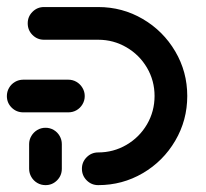

<svg xmlns="http://www.w3.org/2000/svg" viewBox="-20 -539 600 559"><path d="M112.6 -167Q125.6 -167 136.5 -160.6Q147.4 -154.1 153.7 -143.1Q160 -132.2 160 -119.3V-47.8Q160 -27.8 146.1 -13.9Q132.2 0 112.6 0Q99.6 0 88.7 -6.3Q77.8 -12.6 71.3 -23.7Q64.8 -34.8 64.8 -47.8V-119.3Q64.8 -132.2 71.3 -143.1Q77.8 -154.1 88.7 -160.6Q99.6 -167 112.6 -167ZM226.7 -259.3Q226.7 -246.3 220.2 -235.4Q213.7 -224.4 202.8 -218.1Q191.9 -211.9 178.9 -211.9H47.8Q27.8 -211.9 13.9 -225.7Q0 -239.6 0 -259.3Q0 -272.2 6.3 -283.1Q12.6 -294.1 23.7 -300.6Q34.8 -307 47.8 -307H178.9Q191.9 -307 202.8 -300.6Q213.7 -294.1 220.2 -283.1Q226.7 -272.2 226.7 -259.3ZM218.5 -47.8Q218.5 -67.4 232.4 -81.3Q246.3 -95.2 265.9 -95.2Q310.4 -95.2 348.1 -117.2Q385.9 -139.3 408 -177Q430 -214.8 430 -259.6Q430 -304.1 408 -341.7Q385.9 -379.3 348.1 -401.3Q310.4 -423.3 265.9 -423.3H108.1Q88.5 -423.3 74.6 -437.2Q60.7 -451.1 60.7 -471.1Q60.7 -490.7 74.6 -504.6Q88.5 -518.5 108.1 -518.5H265.9Q336.3 -518.5 395.7 -483.7Q455.2 -448.9 490.2 -389.4Q525.2 -330 525.2 -259.6Q525.2 -188.9 490.2 -129.3Q455.2 -69.6 395.7 -34.8Q336.3 0 265.9 0Q246.3 0 232.4 -13.9Q218.5 -27.8 218.5 -47.8Z"/></svg>

Font: 26F Galaxy Hebrew Extra Bold
Style: Regular
Weight: 800
Designer: C₂₉H₂₅N₃O₅
Version: Version 1.000